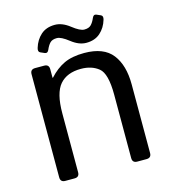

<svg xmlns="http://www.w3.org/2000/svg" viewBox="-102 -758 756 843"><g transform="rotate(-15 275.5 -337.0)"><path d="M130.9 -573.7Q120.1 -578.6 125 -595.2Q135.3 -629.9 159.9 -651.9Q184.6 -673.8 223.6 -673.8Q256.8 -673.8 291 -647Q325.2 -620.1 344.2 -620.1Q365.2 -620.1 375.5 -630.9Q385.7 -641.6 393.6 -660.2Q399.9 -674.8 411.6 -669.9L430.7 -661.6Q441.4 -656.7 436.5 -640.1Q426.3 -605.5 401.6 -583.5Q377 -561.5 337.9 -561.5Q304.7 -561.5 270.5 -588.4Q236.3 -615.2 217.3 -615.2Q196.3 -615.2 186 -604.5Q175.8 -593.8 168 -575.2Q161.6 -560.5 149.9 -565.4ZM91.3 0Q69.3 0 69.3 -22V-490.7Q69.3 -512.7 91.3 -512.7H132.3Q154.3 -512.7 154.3 -490.7V-451.7H156.2Q188 -486.8 224.6 -503.9Q261.2 -521 315.9 -521Q404.8 -521 443.6 -470.9Q482.4 -420.9 482.4 -334V-22Q482.4 0 460.4 0H418.5Q396.5 0 396.5 -22V-310.5Q396.5 -406.2 364.7 -431.9Q333 -457.5 284.2 -457.5Q220.7 -457.5 188 -419.7Q155.3 -381.8 155.3 -290V-22Q155.3 0 133.3 0Z"/></g></svg>

Font: Istok Web
Style: Regular
Weight: 400
Designer: Andrey V. Panov
Foundry: Andrey V. Panov
Version: Version 1.0.2g